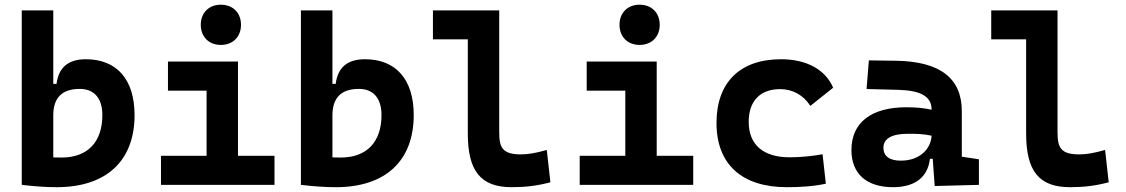

<svg xmlns="http://www.w3.org/2000/svg" viewBox="-20 -776 4728 806"><path d="M218.3 9.8C426.3 9.8 544.9 -100.6 544.9 -293C544.9 -442.4 470.2 -527.3 340.3 -527.3C266.6 -527.3 226.1 -493.2 217.3 -423.8H203.6V-732.4H71.3V0C121.1 5.9 168.5 9.8 218.3 9.8ZM203.6 -291C203.6 -366.2 240.7 -402.8 314.9 -402.8C375.5 -402.8 409.7 -363.3 409.7 -293C409.7 -179.7 347.7 -114.7 238.8 -114.7C227.1 -114.7 215.3 -114.7 203.6 -115.2Z M655.8 0H1132.3V-122.1H979V-517.6H685.1V-395.5H847.2V-122.1H655.8ZM907.2 -587.4C957.5 -587.4 991.7 -621.6 991.7 -671.9C991.7 -722.2 957.5 -756.3 907.2 -756.3C856.9 -756.3 822.8 -722.2 822.8 -671.9C822.8 -621.6 856.9 -587.4 907.2 -587.4Z M1390.1 9.8C1598.1 9.8 1716.8 -100.6 1716.8 -293C1716.8 -442.4 1642.1 -527.3 1512.2 -527.3C1438.5 -527.3 1397.9 -493.2 1389.2 -423.8H1375.5V-732.4H1243.2V0C1293 5.9 1340.3 9.8 1390.1 9.8ZM1375.5 -291C1375.5 -366.2 1412.6 -402.8 1486.8 -402.8C1547.4 -402.8 1581.5 -363.3 1581.5 -293C1581.5 -179.7 1519.5 -114.7 1410.6 -114.7C1398.9 -114.7 1387.2 -114.7 1375.5 -115.2Z M2127.9 9.8C2186.5 9.8 2234.9 3.9 2290.5 -10.7L2275.4 -146.5C2230.5 -133.8 2197.8 -127.9 2167 -127.9C2089.8 -127.9 2075.7 -155.8 2075.7 -220.7V-732.4H1797.4V-610.8H1943.8V-215.8C1943.8 -58.1 1997.6 9.8 2127.9 9.8Z M2413.6 0H2890.1V-122.1H2736.8V-517.6H2442.9V-395.5H2605V-122.1H2413.6ZM2665 -587.4C2715.3 -587.4 2749.5 -621.6 2749.5 -671.9C2749.5 -722.2 2715.3 -756.3 2665 -756.3C2614.7 -756.3 2580.6 -722.2 2580.6 -671.9C2580.6 -621.6 2614.7 -587.4 2665 -587.4Z M3283.2 9.8C3336.4 9.8 3394 6.8 3446.8 -4.9L3433.1 -128.4C3388.7 -120.6 3341.8 -115.7 3294.9 -115.7C3185.1 -115.7 3123 -167.5 3123 -264.6C3123 -352.5 3171.9 -401.9 3254.9 -401.9C3307.6 -401.9 3353 -376.5 3381.8 -331.5L3477.5 -407.7C3445.3 -483.9 3365.7 -527.3 3258.8 -527.3C3085 -527.3 2987.8 -428.7 2987.8 -259.8C2987.8 -85.9 3094.7 9.8 3283.2 9.8Z M3903.8 4.9 4089.4 0V-107.4L4017.6 -118.2V-309.6C4017.6 -446.3 3927.7 -518.6 3740.2 -521L3627.4 -522.5L3617.7 -402.3L3750 -398.9C3843.3 -396.5 3890.6 -372.1 3890.6 -316.9V-315.4C3859.4 -322.3 3827.6 -325.7 3784.7 -325.7C3637.7 -325.7 3554.2 -261.7 3554.2 -146C3554.2 -46.4 3618.2 9.8 3728.5 9.8C3818.4 9.8 3874.5 -29.8 3883.8 -109.4H3895.5ZM3890.6 -206.5C3888.7 -154.8 3845.2 -101.6 3761.2 -101.6C3713.9 -101.6 3688.5 -120.6 3688.5 -155.8C3688.5 -194.3 3724.1 -214.4 3791 -214.4C3825.2 -214.4 3853 -214.4 3890.6 -206.5Z M4471.7 9.8C4530.3 9.8 4578.6 3.9 4634.3 -10.7L4619.1 -146.5C4574.2 -133.8 4541.5 -127.9 4510.7 -127.9C4433.6 -127.9 4419.4 -155.8 4419.4 -220.7V-732.4H4141.1V-610.8H4287.6V-215.8C4287.6 -58.1 4341.3 9.8 4471.7 9.8Z"/></svg>

Font: CaskaydiaCove Nerd Font
Style: Bold
Weight: 700
Designer: Aaron Bell
Foundry: Saja Typeworks
Version: Version 2111.1;Nerd Fonts 2.3.0